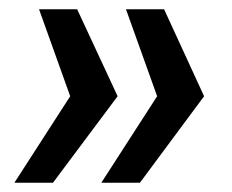

<svg xmlns="http://www.w3.org/2000/svg" viewBox="-20 -471 500 413"><path d="M64 -451H146L233 -264L94 -78H11L131 -264ZM251 -451H333L419 -264L281 -78H198L318 -264Z"/></svg>

Font: Genos
Style: Bold Italic
Weight: 700
Italic angle: -8°
Version: Version 1.010